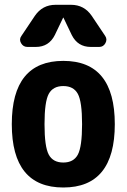

<svg xmlns="http://www.w3.org/2000/svg" viewBox="-20 -790 540 819"><path d="M188 -130.4Q206.1 -96.7 250 -96.7Q293.9 -96.7 312 -130.4Q330.1 -164.1 330.1 -260.3Q330.1 -356.4 312 -389.6Q293.9 -422.9 250 -422.9Q206.1 -422.9 188 -389.6Q169.9 -356.4 169.9 -260.3Q169.9 -164.1 188 -130.4ZM30.3 -260.3Q30.3 -530.3 250 -530.3Q469.7 -530.3 469.7 -260.3Q469.7 9.8 250 9.8Q30.3 9.8 30.3 -260.3ZM283.2 -769.5Q338.9 -769.5 371.1 -722.7L428.7 -636.7Q438.5 -622.1 429.7 -606Q420.9 -589.8 403.3 -589.8H367.2Q311.5 -589.8 286.1 -640.6L251 -713.9Q251 -714.8 250 -714.8Q249 -714.8 249 -713.9L213.9 -640.6Q188.5 -589.8 132.8 -589.8H96.7Q79.1 -589.8 69.8 -606Q60.5 -622.1 71.3 -636.7L128.9 -722.7Q161.1 -769.5 216.8 -769.5Z"/></svg>

Font: Rounded Mgen+ 1m bold
Style: Bold
Weight: 700
Designer: [Source Han Sans]
Ryoko NISHIZUKA  (kana & ideographs); Paul D. Hunt (Latin, Greek & Cyrillic); Wenlong ZHANG  (bopomofo
Version: Version 1.059.20150602